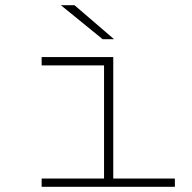

<svg xmlns="http://www.w3.org/2000/svg" viewBox="-20 -720 740 740"><path d="M140.5 0V-32H381V-468H140.5V-500H416.5V-32H654V0ZM375.5 -569 214.5 -700H267L419.5 -569Z"/></svg>

Font: Trispace SemiExpanded Thin
Style: Regular
Weight: 100
Width: 6
Designer: Tyler Finck
Foundry: Etcetera Type Company
Version: Version 1.210; ttfautohint (v1.8.3)